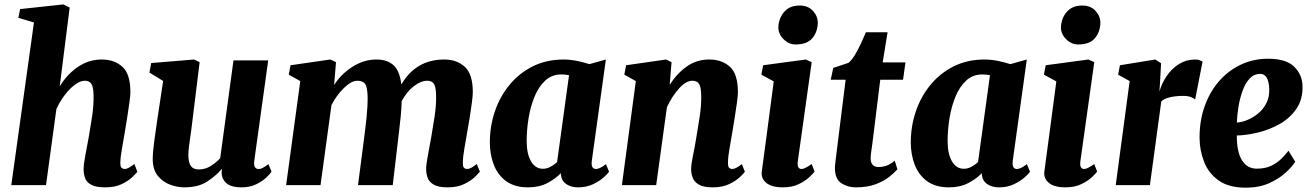

<svg xmlns="http://www.w3.org/2000/svg" viewBox="-20 -837 5932 868"><path d="M250 -446.5Q282.5 -500.5 331.8 -534.2Q381 -568 440 -568Q497 -568 533.2 -535.2Q569.5 -502.5 569.5 -420Q569.5 -405.5 565.2 -374.5Q561 -343.5 555.5 -308.8Q550 -274 545.5 -247Q539.5 -209.5 532 -168.5Q524.5 -127.5 524 -100.5Q524 -82.5 530.2 -77.8Q536.5 -73 543 -73Q551.5 -73 560.8 -77.8Q570 -82.5 587.5 -95.5L601 -60.5Q596 -53.5 578 -36.2Q560 -19 529.8 -4.5Q499.5 10 456.5 10Q413.5 10 392.2 -1.8Q371 -13.5 364.5 -32.2Q358 -51 358 -72Q358 -94 365.8 -134.8Q373.5 -175.5 381 -216Q388 -256 396 -308.5Q404 -361 403 -403.5Q402.5 -444.5 393 -458.2Q383.5 -472 363.5 -472Q343 -472 319.2 -454.5Q295.5 -437 273.2 -408Q251 -379 235 -344.5L188 0H31L133.5 -735.5L63 -756.5L71 -796L266.5 -817L295 -803Z M812.5 10Q782.5 10 750 -1.8Q717.5 -13.5 694.5 -40.8Q671.5 -68 670.5 -115Q670.5 -149.5 677.2 -198Q684 -246.5 690.5 -292L717.5 -471L655.5 -509L663.5 -552L857.5 -568L882.5 -556L849.5 -288Q844.5 -244.5 838 -202.2Q831.5 -160 831.5 -138Q831.5 -102 842.8 -86.5Q854 -71 878.5 -71Q908 -71 932.8 -86.5Q957.5 -102 975.5 -122L1035.5 -564H1192.5L1129.5 -110Q1124.5 -73 1149.5 -73Q1158 -73 1166.5 -77.2Q1175 -81.5 1193.5 -95L1207.5 -61Q1202.5 -52.5 1185 -35.5Q1167.5 -18.5 1138.8 -4.2Q1110 10 1071.5 10Q1031 10 1010 -4Q989 -18 983.5 -42Q980.5 -55 983.5 -71L981.5 -72Q957 -43 917 -16.5Q877 10 812.5 10Z M1499 -556 1490.5 -452.5Q1521 -501.5 1573 -534.8Q1625 -568 1681.5 -568Q1730 -568 1758.5 -542.8Q1787 -517.5 1794.5 -455Q1860 -568 1988.5 -568Q2044.5 -568 2081 -535.2Q2117.5 -502.5 2117.5 -420Q2117.5 -405.5 2113.5 -374.5Q2109.5 -343.5 2104 -308.8Q2098.5 -274 2093.5 -247Q2087 -209.5 2079.8 -168.5Q2072.5 -127.5 2072.5 -100.5Q2072.5 -82.5 2078.2 -77.8Q2084 -73 2091.5 -73Q2100 -73 2109.2 -77.8Q2118.5 -82.5 2135.5 -95.5L2149.5 -61Q2144 -53.5 2126.2 -36.5Q2108.5 -19.5 2078 -4.8Q2047.5 10 2004 10Q1961 10 1940 -2.8Q1919 -15.5 1912.8 -34.5Q1906.5 -53.5 1906.5 -72Q1906.5 -94 1914.5 -134.8Q1922.5 -175.5 1929.5 -216.5Q1936.5 -256.5 1944.5 -308.8Q1952.5 -361 1951.5 -403.5Q1951 -444.5 1941.5 -458.2Q1932 -472 1912 -472Q1883.5 -472 1851.5 -447.8Q1819.5 -423.5 1796 -380Q1795 -348 1791.8 -312.5Q1788.5 -277 1784.5 -247L1755.5 0H1598.5L1626.5 -216Q1632 -257 1637.2 -307.8Q1642.5 -358.5 1642 -400.5Q1640.5 -446.5 1629.5 -459.2Q1618.5 -472 1595 -472Q1569 -472 1535.5 -439.8Q1502 -407.5 1478.5 -362L1429 0H1273.5L1337.5 -470.5L1285.5 -499.5L1293.5 -542L1473 -568Z M2655.5 -110Q2653 -90 2658.2 -81.5Q2663.5 -73 2674.5 -73Q2681.5 -73 2692 -77.5Q2702.5 -82 2719.5 -95L2733.5 -60.5Q2728 -52 2709 -35Q2690 -18 2660.5 -4Q2631 10 2593 10Q2561.5 10 2540 -4.8Q2518.5 -19.5 2515.5 -48.5L2516 -54.5Q2492.5 -29.5 2455.2 -9.8Q2418 10 2367 10Q2306.5 10 2268.2 -18Q2230 -46 2212.2 -92.5Q2194.5 -139 2194.5 -193.5Q2194.5 -265.5 2217 -332.5Q2239.5 -399.5 2282.8 -452.5Q2326 -505.5 2388 -536.8Q2450 -568 2529 -568Q2558 -568 2590.5 -561.2Q2623 -554.5 2644.5 -547L2719 -568ZM2552.5 -497Q2536.5 -500.5 2518 -500.5Q2475 -500.5 2445 -472.8Q2415 -445 2396.5 -400Q2378 -355 2369.5 -302.2Q2361 -249.5 2361 -199.5Q2361 -141 2380.8 -107.5Q2400.5 -74 2434.5 -74Q2452 -74 2468.2 -82.8Q2484.5 -91.5 2498.5 -104Z M3007.5 -453.5Q3040 -504.5 3084.5 -536.2Q3129 -568 3186.5 -568Q3243.5 -568 3279.8 -535.2Q3316 -502.5 3316 -420Q3316 -405.5 3311.8 -374.5Q3307.5 -343.5 3302 -308.8Q3296.5 -274 3292 -247Q3286 -209.5 3278.5 -168.5Q3271 -127.5 3271 -100.5Q3271 -82.5 3277 -77.8Q3283 -73 3289.5 -73Q3298 -73 3307.5 -77.8Q3317 -82.5 3334 -95L3347.5 -60.5Q3342.5 -53 3324.5 -36Q3306.5 -19 3276 -4.5Q3245.5 10 3202 10Q3159.5 10 3138.8 -2.8Q3118 -15.5 3111.2 -34.5Q3104.5 -53.5 3104.5 -72Q3104.5 -94 3113 -134.8Q3121.5 -175.5 3128 -216Q3135 -256 3143 -308.5Q3151 -361 3150 -403.5Q3149.5 -444.5 3140 -458.2Q3130.5 -472 3110 -472Q3081 -472 3049.5 -436.8Q3018 -401.5 2995 -352.5L2946.5 0H2791.5L2854.5 -470.5L2802.5 -499.5L2810.5 -542L2991 -568L3016 -556Z M3519.5 10Q3468.5 10 3444 -10.5Q3419.5 -31 3424 -62.5Q3432 -120.5 3445.8 -224.8Q3459.5 -329 3478 -469L3422 -499.5L3430 -542L3623 -568L3649.5 -556L3587 -110Q3581.5 -73 3604 -73Q3618 -73 3649.5 -95.5L3662.5 -61Q3657 -53.5 3639.2 -36.5Q3621.5 -19.5 3591.5 -4.8Q3561.5 10 3519.5 10ZM3577 -636Q3545 -636 3521 -661.2Q3497 -686.5 3499 -717Q3501.5 -756.5 3526 -784.2Q3550.5 -812 3595 -812Q3633.5 -812 3655.5 -787.5Q3677.5 -763 3677 -734Q3676.5 -693.5 3652.8 -664.8Q3629 -636 3577 -636Z M3924 -189.5Q3921 -165.5 3918.5 -150Q3916 -134.5 3916 -122Q3916 -82 3952 -82Q3971.5 -82 3989 -88.5Q4006.5 -95 4025 -110.5L4037 -71.5Q4023 -55.5 3998.8 -36.5Q3974.5 -17.5 3937.8 -3.8Q3901 10 3848.5 10Q3812 10 3783.2 -9Q3754.5 -28 3754.5 -78Q3754.5 -81.5 3755.2 -90Q3756 -98.5 3758.8 -121.8Q3761.5 -145 3767.5 -192L3803 -476.5H3735.5L3747 -530L3816 -553Q3830.5 -565 3844.8 -588.5Q3859 -612 3871.8 -639.5Q3884.5 -667 3894.5 -691H3992.5L3970.5 -555H4073.5L4062.5 -476.5H3959.5Z M4558.5 -110Q4556 -90 4561.2 -81.5Q4566.5 -73 4577.5 -73Q4584.5 -73 4595 -77.5Q4605.5 -82 4622.5 -95L4636.5 -60.5Q4631 -52 4612 -35Q4593 -18 4563.5 -4Q4534 10 4496 10Q4464.5 10 4443 -4.8Q4421.5 -19.5 4418.5 -48.5L4419 -54.5Q4395.5 -29.5 4358.2 -9.8Q4321 10 4270 10Q4209.5 10 4171.2 -18Q4133 -46 4115.2 -92.5Q4097.5 -139 4097.5 -193.5Q4097.5 -265.5 4120 -332.5Q4142.5 -399.5 4185.8 -452.5Q4229 -505.5 4291 -536.8Q4353 -568 4432 -568Q4461 -568 4493.5 -561.2Q4526 -554.5 4547.5 -547L4622 -568ZM4455.5 -497Q4439.5 -500.5 4421 -500.5Q4378 -500.5 4348 -472.8Q4318 -445 4299.5 -400Q4281 -355 4272.5 -302.2Q4264 -249.5 4264 -199.5Q4264 -141 4283.8 -107.5Q4303.5 -74 4337.5 -74Q4355 -74 4371.2 -82.8Q4387.5 -91.5 4401.5 -104Z M4797 10Q4746 10 4721.5 -10.5Q4697 -31 4701.5 -62.5Q4709.5 -120.5 4723.2 -224.8Q4737 -329 4755.5 -469L4699.5 -499.5L4707.5 -542L4900.5 -568L4927 -556L4864.5 -110Q4859 -73 4881.5 -73Q4895.5 -73 4927 -95.5L4940 -61Q4934.5 -53.5 4916.8 -36.5Q4899 -19.5 4869 -4.8Q4839 10 4797 10ZM4854.5 -636Q4822.5 -636 4798.5 -661.2Q4774.5 -686.5 4776.5 -717Q4779 -756.5 4803.5 -784.2Q4828 -812 4872.5 -812Q4911 -812 4933 -787.5Q4955 -763 4954.5 -734Q4954 -693.5 4930.2 -664.8Q4906.5 -636 4854.5 -636Z M5221.5 -423Q5232.5 -461.5 5255.2 -494.5Q5278 -527.5 5310.5 -547.8Q5343 -568 5382.5 -568Q5395.5 -568 5404.2 -564.5Q5413 -561 5416.5 -558L5383 -387Q5380 -391 5366 -397.2Q5352 -403.5 5328.5 -403.5Q5298.5 -403.5 5271.5 -397.8Q5244.5 -392 5230 -379L5178.5 0H5024L5087 -470.5L5035 -499.5L5043 -542L5203 -568L5229 -551L5224 -459.5Z M5835.5 -106Q5822.5 -84.5 5792.8 -57Q5763 -29.5 5717.8 -9Q5672.5 11.5 5611.5 11.5Q5535 11.5 5489.2 -21.2Q5443.5 -54 5423.5 -105.5Q5403.5 -157 5403 -212.5Q5402.5 -290.5 5425.8 -356Q5449 -421.5 5491 -469.8Q5533 -518 5589.8 -544.8Q5646.5 -571.5 5712.5 -571.5Q5793.5 -571.5 5830.2 -536Q5867 -500.5 5868.5 -448.5Q5870 -388 5841.2 -345.8Q5812.5 -303.5 5766.5 -277.2Q5720.5 -251 5668.5 -238.2Q5616.5 -225.5 5571.5 -224.5Q5571 -149.5 5595 -112Q5619 -74.5 5661.5 -74.5Q5699.5 -74.5 5726.8 -87.5Q5754 -100.5 5773 -119.5Q5792 -138.5 5805 -155.5ZM5677.5 -503Q5649 -503 5629.5 -482Q5610 -461 5597.8 -427.5Q5585.5 -394 5579.2 -355.8Q5573 -317.5 5571.5 -283Q5593 -284 5618.8 -294.5Q5644.5 -305 5667.8 -324Q5691 -343 5705.2 -371Q5719.5 -399 5718 -435.5Q5715 -503 5677.5 -503Z"/></svg>

Font: Merriweather Black
Style: Italic
Weight: 900
Italic angle: -7.8°
Designer: Eben Sorkin
Foundry: Eben Sorkin
Version: Version 2.200;gftools[0.9.31]